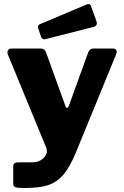

<svg xmlns="http://www.w3.org/2000/svg" viewBox="-20 -772 618 957"><path d="M46 145V55Q46 37 74 37H143Q173 37 193.5 19Q214 1 214 -20Q214 -24 212 -32L18 -503Q17 -506 17 -511Q17 -519 22 -524.5Q27 -530 36 -530H184Q193 -530 199.5 -525Q206 -520 209 -512L306 -244Q309 -234 314 -234Q319 -234 323 -244L420 -512Q429 -530 444 -530H544Q553 -530 557.5 -525Q562 -520 562 -512L560 -504L360 -16Q329 60 296 98.5Q263 137 219 151Q175 165 103 165Q69 165 57.5 161.5Q46 158 46 145ZM461 -666Q463 -658 463 -656Q463 -641 443 -637L211 -578Q203 -576 201 -576Q190 -576 184 -590L171 -629Q169 -632 169 -638Q169 -647 178 -651L415 -751Q417 -752 421 -752Q425 -752 429 -749Q433 -746 434 -740Z"/></svg>

Font: Libre Franklin ExtraBold
Style: Regular
Weight: 800
Designer: Pablo Impallari, Rodrigo Fuenzalida
Foundry: Impallari Type
Version: Version 1.002; ttfautohint (v1.5)